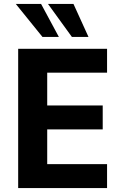

<svg xmlns="http://www.w3.org/2000/svg" viewBox="-20 -952 620 972"><path d="M72 0V-705H522V-584H219V-418H500V-297H219V-121H522V0ZM344 -765 223 -932H352L428 -765ZM195 -765 60 -932H188L278 -765Z"/></svg>

Font: Nunito Sans 10pt SemiCondensed ExtraBold
Style: Regular
Weight: 800
Width: 4
Designer: Vernon Adams
Foundry: Vernon Adams
Version: Version 3.101;gftools[0.9.27]